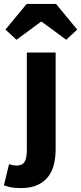

<svg xmlns="http://www.w3.org/2000/svg" viewBox="-71 -764 414 980"><path d="M36 196Q5 196 -15.5 192Q-36 188 -51 182L-25 74Q-15 77 -6 79Q3 81 14 81Q43 81 54.5 62Q66 43 66 1V-496H213V-3Q213 38 204.5 74Q196 110 175.5 137Q155 164 121 180Q87 196 36 196ZM-43 -613 65 -744H215L323 -613L267 -561L142 -653H138L13 -561Z"/></svg>

Font: TT Toshiba Sans
Style: Bold
Weight: 700
Designer: Paul D. Hunt
Foundry: Toshiba Corporation
Version: Version 2.020;PS 2.000;hotconv 1.0.86;makeotf.lib2.5.63406